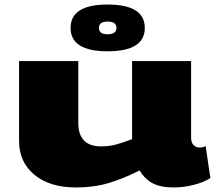

<svg xmlns="http://www.w3.org/2000/svg" viewBox="-20 -816 950 846"><path d="M315 10Q199 10 131.5 -46Q64 -102 64 -195V-547H325V-276Q325 -221 351 -196Q377 -171 424 -171Q459 -171 488.5 -178.5Q518 -186 562 -203V-547H822V-211Q822 -187 833 -176.5Q844 -166 859 -166Q874 -166 886 -172L907 -32Q882 -14 835.5 -2Q789 10 746 10Q687 10 652.5 -8.5Q618 -27 595 -65Q524 -29 459 -9.5Q394 10 315 10ZM454 -590Q291 -590 291 -693Q291 -796 454 -796Q618 -796 618 -693Q618 -590 454 -590ZM454 -665Q493 -665 493 -693Q493 -721 454 -721Q416 -721 416 -693Q416 -665 454 -665Z"/></svg>

Font: Georama ExtraExtended ExtraBold
Style: Regular
Weight: 800
Width: 8
Designer: Jean-Baptiste Levee
Foundry: Production Type
Version: Version 1.000